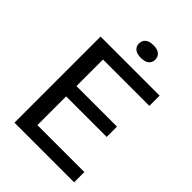

<svg xmlns="http://www.w3.org/2000/svg" viewBox="-263 -1048 1167 1167"><g transform="rotate(45 320.0 -465.0)"><path d="M85 0V-740H592.5V-652H194V-88H597.5V0ZM146 -335V-423.5H542.5V-335ZM349.5 -821.5Q314.5 -821.5 297 -836.2Q279.5 -851 279.5 -875.5Q279.5 -900.5 297 -915.5Q314.5 -930.5 349.5 -930.5Q384.5 -930.5 402 -915.5Q419.5 -900.5 419.5 -875.5Q419.5 -851 402 -836.2Q384.5 -821.5 349.5 -821.5Z"/></g></svg>

Font: Encode Sans SC SemiExpanded Medium
Style: Regular
Weight: 500
Width: 6
Designer: Multiple Designers
Foundry: Impallari Type
Version: Version 3.002